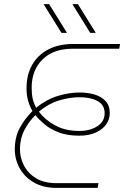

<svg xmlns="http://www.w3.org/2000/svg" viewBox="-20 -914 604 934"><path d="M255 0Q190 0 144.5 -26.5Q99 -53 75.5 -96Q52 -139 52 -187Q52 -246 75.5 -290.5Q99 -335 138 -374Q125 -395 117 -423Q109 -451 109 -485Q109 -550 136.5 -598.5Q164 -647 215 -673.5Q266 -700 335 -700H564L560 -677H334Q239 -677 186.5 -624.5Q134 -572 134 -487Q134 -456 139 -434Q144 -412 156 -390Q205 -430 260 -447Q315 -464 368 -464Q406 -464 439 -454.5Q472 -445 493 -423Q514 -401 514 -363Q514 -334 496.5 -309Q479 -284 445.5 -269Q412 -254 365 -254Q307 -254 265.5 -270Q224 -286 196.5 -309.5Q169 -333 152 -354Q119 -321 98 -280Q77 -239 77 -188Q77 -148 96 -110Q115 -72 154.5 -47.5Q194 -23 255 -23H459L455 0ZM366 -277Q418 -277 453.5 -300Q489 -323 489 -363Q489 -404 454.5 -422.5Q420 -441 368 -441Q319 -441 267.5 -425.5Q216 -410 169 -371Q199 -331 248.5 -304Q298 -277 366 -277ZM419 -754 332 -894H359L446 -754ZM279 -754 192 -894H219L306 -754Z"/></svg>

Font: MuseoModerno Thin Thin
Style: Italic
Weight: 250
Italic angle: -9°
Version: Version 1.003